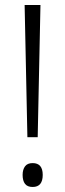

<svg xmlns="http://www.w3.org/2000/svg" viewBox="-20 -800 260 764"><path d="M89 -254 78 -780H141L130 -254ZM110 -56Q89 -56 79.5 -68.5Q70 -81 70 -104Q70 -125 79.5 -138Q89 -151 110 -151Q150 -151 150 -104Q150 -56 110 -56Z"/></svg>

Font: Noto Sans Malayalam UI ExtraCondensed Light
Style: Regular
Weight: 300
Width: 2
Designer: Jelle Bosma - Monotype Design Team
Foundry: Monotype Imaging Inc.
Version: Version 2.104; ttfautohint (v1.8.4.7-5d5b)